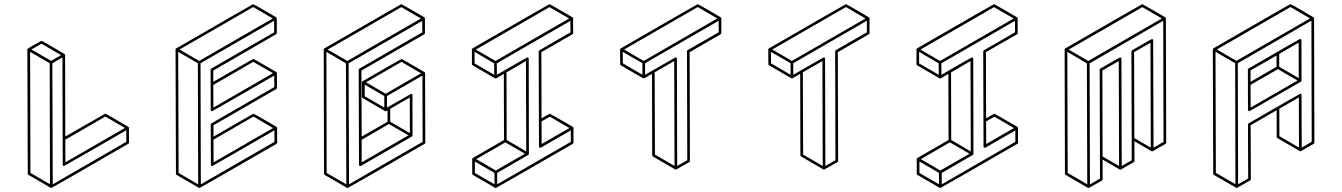

<svg xmlns="http://www.w3.org/2000/svg" viewBox="-20 -854 6632 949"><path d="M233.9 75.2Q232.9 75.2 232.4 74.7H231.4V74.2H230.5L120.6 10.3Q117.2 8.3 117.2 4.4L115.2 -609.9H115.7Q115.7 -611.3 116.5 -612.8Q117.2 -614.3 150.4 -633.3Q183.6 -652.3 185.1 -652.3Q187 -652.3 242.9 -619.9Q298.8 -587.4 299.3 -586.9V-586.4H299.8V-585.9H300.3L300.8 -585V-584.5H301.3Q301.3 -583 301.8 -583V-582.5Q301.8 -380.9 302.7 -179.2Q499 -292.5 500.5 -292.5Q502.4 -292.5 558.3 -259.8Q614.3 -227.1 614.7 -226.6H615.2V-226.1H615.7V-225.6H616.2L617.2 -223.1L617.7 -149.4Q617.7 -145.5 614.3 -143.6Q235.8 75.2 233.9 75.2ZM303.2 -51.8 597.7 -221.7 500.5 -277.8 302.7 -163.6ZM227.1 56.6 225.6 -541.5 128.9 -597.7 130.4 0.5ZM232.4 -553.2 281.7 -581.5 185.1 -638.2 135.3 -609.4ZM240.7 57.1 604.5 -153.3 604 -210Q298.3 -33.7 296.4 -33.7Q290 -33.7 290 -40L288.6 -570.3L238.8 -541.5Z M966.3 75.2H964.4L852.5 10.3Q849.6 8.3 849.6 4.9L847.7 -609.9Q848.1 -613.3 851.1 -614.7Q1229.5 -833.5 1231.4 -833.5Q1233.4 -833.5 1289.3 -801Q1345.2 -768.6 1345.7 -768.1L1346.7 -767.1V-766.6Q1347.2 -766.6 1347.2 -766.4Q1347.2 -766.1 1347.7 -765.6L1348.1 -763.7V-690.4Q1348.1 -687 1345.2 -685.1L1034.2 -505.4V-449.7Q1230.5 -563 1231.9 -563Q1233.9 -563 1290 -530.3Q1346.2 -497.6 1346.7 -497.1Q1347.2 -497.1 1347.2 -496.6V-496.1H1347.7V-495.6H1348.1L1348.6 -492.7Q1349.1 -492.7 1349.1 -419.9Q1349.1 -416 1345.7 -414.1L1035.2 -234.9V-178.7Q1231 -292 1232.9 -292Q1234.9 -292 1291.5 -259.3L1347.2 -226.6L1348.1 -225.6V-225.1H1348.6L1349.1 -224.1L1349.6 -222.2L1350.1 -148.9Q1349.6 -145.5 1346.7 -143.1Q968.3 75.2 966.3 75.2ZM1035.6 -51.3 1329.6 -221.2 1232.9 -277.8 1035.2 -163.6ZM1034.7 -322.3 1329.1 -492.2 1231.9 -548.3 1034.2 -434.1ZM959.5 57.1 958 -541.5 860.8 -597.7 862.8 1ZM964.4 -552.7 1328.1 -762.7 1231.4 -819.3 867.7 -609.4ZM972.7 57.1 1336.4 -152.8V-210Q1030.8 -33.2 1028.8 -33.2Q1022.5 -33.2 1022.5 -40L1021.5 -238.3Q1022 -242.2 1024.9 -244.1L1335.9 -423.8L1335.4 -480.5Q1029.8 -304.2 1028.3 -304.2Q1021.5 -304.2 1021.5 -310.5L1021 -509.3Q1021 -513.2 1024.4 -515.1L1335 -694.3V-751.5L971.2 -541.5Z M1698.2 75.2H1696.3L1585 10.7Q1582 8.8 1581.5 4.9L1580.1 -609.4Q1580.6 -612.8 1583.5 -614.7Q1961.9 -833.5 1963.4 -833.5Q1965.3 -833.5 2021.5 -800.8L2077.6 -768.1L2078.1 -767.6H2078.6L2079.1 -766.6Q2079.1 -766.1 2079.6 -766.1V-765.1Q2080.1 -765.1 2080.1 -763.7V-763.2Q2080.6 -763.2 2080.6 -690.4Q2080.6 -686.5 2077.1 -684.6L1766.6 -505.4L1767.6 -178.7L1895.5 -252.4V-308.6L1887.7 -304.2H1884.3L1772.9 -369.1Q1769.5 -371.1 1769.5 -375L1769 -447.3Q1769.5 -447.3 1769.5 -447.8Q1769.5 -451.2 1772.5 -452.6Q1962.4 -562.5 1964.4 -562.5Q1966.3 -562.5 2022.2 -530Q2078.1 -497.6 2078.6 -497.1L2079.1 -496.6Q2079.6 -496.6 2079.6 -496.1L2080.1 -495.1H2080.6V-494.6L2081.1 -492.7L2082 -148.9Q2082 -145 2078.6 -143.1Q1700.7 75.2 1698.2 75.2ZM1879.4 -322.3V-379.4L1782.7 -435.5V-378.4ZM1886.2 -390.6 2061 -491.7 1964.4 -548.3 1789.1 -447.3ZM1767.6 -51.3 1999 -185.1 1902.3 -241.2 1767.6 -163.1ZM2005.9 -196.3 2005.4 -372.1 1908.7 -316.4V-252.4ZM1691.9 57.1 1689.9 -541 1593.3 -597.7 1594.7 1ZM1696.8 -552.7 2060.5 -762.7 1963.4 -818.8 1599.6 -608.9ZM1705.1 57.1 2068.8 -152.8 2067.9 -480.5 1892.6 -379.4Q1892.6 -345.2 1893.1 -322.3Q2010.3 -390.1 2011.7 -390.1Q2018.6 -390.1 2018.6 -383.3L2019 -184.1Q2018.6 -180.7 2015.6 -179.2L1762.7 -33.2Q1754.4 -33.2 1754.4 -39.6L1752.9 -509.3Q1753.4 -512.7 1756.3 -514.6L2067.4 -694.3L2066.9 -751L1703.1 -541Q1704.6 -242.2 1705.1 57.1Z M2430.7 75.2H2428.7L2317.4 10.7Q2314 8.8 2314 4.9V-67.9Q2314.5 -71.3 2317.4 -73.2L2471.2 -162.1L2470.2 -488.8L2432.6 -466.8Q2431.6 -466.8 2431.2 -466.3H2427.2Q2427.2 -466.8 2426.8 -466.8H2425.8V-467.3L2315.9 -531.2Q2312.5 -533.2 2312.5 -536.6V-609.4Q2313 -612.8 2315.4 -614.7Q2694.3 -833.5 2695.8 -833.5Q2697.8 -833.5 2753.9 -800.8L2810.1 -768.1L2810.5 -767.6H2811L2811.5 -766.6Q2811.5 -766.1 2812 -766.1V-765.1Q2812.5 -765.1 2812.5 -763.7V-763.2Q2813 -763.2 2813 -690.4Q2813 -686.5 2809.6 -684.6L2655.8 -596.2L2656.7 -269Q2695.8 -292 2697.8 -292Q2699.2 -292 2755.4 -259.3Q2811.5 -226.6 2812 -226.6V-226.1L2813.5 -224.6L2814 -222.2L2814.5 -221.2V-148.9Q2814.5 -145 2811 -143.1Q2433.1 75.2 2430.7 75.2ZM2657.2 -142.1 2794.4 -221.2 2697.8 -277.3 2656.7 -253.9ZM2422.9 -484.4 2422.4 -541 2325.7 -597.7V-540.5ZM2429.2 -552.7 2793 -762.7 2695.8 -818.8 2332 -608.9ZM2424.3 57.1 2423.8 0.5 2327.1 -55.7V1ZM2430.7 -11.2 2574.7 -94.2 2477.5 -150.4 2334 -67.4ZM2581.1 -105.5 2579.6 -552.2 2483.4 -496.1 2484.4 -162.1ZM2437.5 57.1 2801.3 -152.8V-209.5L2653.8 -124.5Q2653.3 -124 2650.4 -124Q2644 -124 2644 -130.4L2642.6 -599.6Q2642.6 -603.5 2646 -605.5L2799.8 -694.3L2799.3 -751L2435.5 -541L2436 -484.4L2473.1 -505.9Q2584.5 -570.3 2586.4 -570.3Q2592.3 -570.3 2593.3 -563.5L2594.2 -93.8Q2593.8 -90.3 2591.3 -88.4L2437.5 0.5Z M3320.8 -15.6Q3318.4 -15.6 3317.9 -16.1Q3317.4 -16.6 3207 -80.6Q3204.1 -82.5 3203.6 -85.9L3202.6 -488.8Q3164.1 -466.8 3163.6 -466.8Q3163.1 -466.8 3162.1 -466.8L3158.7 -467.3L3048.3 -531.2Q3045.4 -533.2 3045.4 -537.1L3044.9 -609.9Q3045.4 -613.3 3048.3 -614.7Q3426.8 -833.5 3428.7 -833.5Q3430.7 -833.5 3486.6 -801Q3542.5 -768.6 3542.7 -768.1Q3543 -767.6 3543.9 -766.6Q3544.9 -765.6 3545.4 -764.2V-690.9Q3545.4 -687 3542.5 -685.1L3388.7 -596.2L3390.1 -58.6Q3390.1 -54.7 3386.7 -52.7Q3322.3 -15.6 3320.8 -15.6ZM3155.3 -484.4V-541.5L3058.1 -597.7L3058.6 -541ZM3161.6 -552.7 3525.4 -762.7 3428.7 -819.3 3064.9 -609.4ZM3314 -33.7 3312.5 -552.2 3215.8 -496.6 3217.3 -89.8ZM3327.1 -33.7 3377 -62 3375.5 -600.1Q3375.5 -603.5 3378.4 -606L3532.2 -694.3V-751.5L3168.5 -541.5V-484.4Q3317.4 -570.3 3318.8 -570.3Q3325.7 -570.3 3325.7 -564Z M4053.2 -15.6Q4050.8 -15.6 4050.3 -16.1Q4049.8 -16.6 3939.5 -80.6Q3936.5 -82.5 3936 -85.9L3935.1 -488.8Q3896.5 -466.8 3896 -466.8Q3895.5 -466.8 3894.5 -466.8L3891.1 -467.3L3780.8 -531.2Q3777.8 -533.2 3777.8 -537.1L3777.3 -609.9Q3777.8 -613.3 3780.8 -614.7Q4159.2 -833.5 4161.1 -833.5Q4163.1 -833.5 4219 -801Q4274.9 -768.6 4275.1 -768.1Q4275.4 -767.6 4276.4 -766.6Q4277.3 -765.6 4277.8 -764.2V-690.9Q4277.8 -687 4274.9 -685.1L4121.1 -596.2L4122.6 -58.6Q4122.6 -54.7 4119.1 -52.7Q4054.7 -15.6 4053.2 -15.6ZM3887.7 -484.4V-541.5L3790.5 -597.7L3791 -541ZM3894 -552.7 4257.8 -762.7 4161.1 -819.3 3797.4 -609.4ZM4046.4 -33.7 4044.9 -552.2 3948.2 -496.6 3949.7 -89.8ZM4059.6 -33.7 4109.4 -62 4107.9 -600.1Q4107.9 -603.5 4110.8 -606L4264.6 -694.3V-751.5L3900.9 -541.5V-484.4Q4049.8 -570.3 4051.3 -570.3Q4058.1 -570.3 4058.1 -564Z M4627.9 75.2H4626L4514.6 10.7Q4511.2 8.8 4511.2 4.9V-67.9Q4511.7 -71.3 4514.6 -73.2L4668.5 -162.1L4667.5 -488.8L4629.9 -466.8Q4628.9 -466.8 4628.4 -466.3H4624.5Q4624.5 -466.8 4624 -466.8H4623V-467.3L4513.2 -531.2Q4509.8 -533.2 4509.8 -536.6V-609.4Q4510.3 -612.8 4512.7 -614.7Q4891.6 -833.5 4893.1 -833.5Q4895 -833.5 4951.2 -800.8L5007.3 -768.1L5007.8 -767.6H5008.3L5008.8 -766.6Q5008.8 -766.1 5009.3 -766.1V-765.1Q5009.8 -765.1 5009.8 -763.7V-763.2Q5010.3 -763.2 5010.3 -690.4Q5010.3 -686.5 5006.8 -684.6L4853 -596.2L4854 -269Q4893.1 -292 4895 -292Q4896.5 -292 4952.6 -259.3Q5008.8 -226.6 5009.3 -226.6V-226.1L5010.7 -224.6L5011.2 -222.2L5011.7 -221.2V-148.9Q5011.7 -145 5008.3 -143.1Q4630.4 75.2 4627.9 75.2ZM4854.5 -142.1 4991.7 -221.2 4895 -277.3 4854 -253.9ZM4620.1 -484.4 4619.6 -541 4522.9 -597.7V-540.5ZM4626.5 -552.7 4990.2 -762.7 4893.1 -818.8 4529.3 -608.9ZM4621.6 57.1 4621.1 0.5 4524.4 -55.7V1ZM4627.9 -11.2 4772 -94.2 4674.8 -150.4 4531.2 -67.4ZM4778.3 -105.5 4776.9 -552.2 4680.7 -496.1 4681.6 -162.1ZM4634.8 57.1 4998.5 -152.8V-209.5L4851.1 -124.5Q4850.6 -124 4847.7 -124Q4841.3 -124 4841.3 -130.4L4839.8 -599.6Q4839.8 -603.5 4843.3 -605.5L4997.1 -694.3L4996.6 -751L4632.8 -541L4633.3 -484.4L4670.4 -505.9Q4781.7 -570.3 4783.7 -570.3Q4789.6 -570.3 4790.5 -563.5L4791.5 -93.8Q4791 -90.3 4788.6 -88.4L4634.8 0.5Z M5360.8 75.2Q5358.4 75.2 5358.4 74.7H5357.4L5247.1 10.3Q5244.1 8.3 5243.7 4.9L5242.2 -609.4Q5242.7 -612.8 5245.6 -614.7Q5624 -833.5 5626 -833.5Q5627.4 -833.5 5684.1 -800.8L5740.2 -768.1V-767.6H5740.7V-767.1H5741.2L5741.7 -766.1L5742.7 -763.2L5744.1 -148.9Q5744.1 -145 5741.2 -143.1Q5677.2 -106.4 5676.5 -106.2Q5675.8 -106 5674.8 -106L5672.4 -106.4L5586.9 -156.2L5587.4 -58.1Q5586.9 -54.7 5584 -52.7Q5520 -15.6 5519.3 -15.4Q5518.6 -15.1 5517.6 -15.1Q5516.6 -15.1 5515.9 -15.4Q5515.1 -15.6 5514.6 -16.1L5429.7 -65.4L5430.2 32.2Q5430.2 36.1 5426.8 38.1Q5362.8 75.2 5360.8 75.2ZM5354 57.1 5352.1 -541 5255.4 -597.7 5257.3 1ZM5358.9 -552.7 5722.7 -762.7 5626 -818.8 5262.2 -608.9ZM5511.2 -33.7 5509.8 -552.2 5428.7 -505.4 5429.7 -80.6ZM5668 -124 5666.5 -642.6 5585.4 -596.2 5586.9 -171.4ZM5367.2 57.1 5417 28.8 5415.5 -509.3Q5415.5 -512.7 5418.5 -515.1Q5514.2 -570.3 5516.1 -570.3Q5522.9 -570.3 5522.9 -563.5L5524.4 -33.7L5573.7 -62V-167.5L5572.3 -599.6Q5572.3 -603.5 5575.7 -605.5Q5671.4 -661.1 5673.3 -661.1Q5679.7 -661.1 5679.7 -654.3L5681.6 -124L5731 -152.8L5729.5 -751.5L5365.7 -541Z M6154.8 -304.2Q6153.3 -304.2 6151.9 -305.2Q6148.4 -307.1 6148.4 -311L6147.9 -509.8Q6147.9 -513.2 6150.9 -515.1Q6403.3 -661.6 6405.8 -661.6Q6411.6 -661.6 6412.6 -654.8L6413.1 -455.6Q6412.6 -452.1 6409.7 -450.2Q6156.7 -304.2 6154.8 -304.2ZM6161.1 -449.7 6289.6 -523.9V-579.6L6161.1 -505.9ZM6161.6 -322.3 6393.1 -456.1 6296.4 -512.2 6161.1 -434.6ZM6399.4 -467.8 6398.9 -643.1 6302.7 -587.4V-523.9ZM6093.3 75.2 6090.8 74.7Q6090.8 74.2 6090.3 74.2L5979.5 10.3Q5976.6 8.3 5976.6 4.4L5974.6 -609.9Q5975.1 -613.3 5978 -615.2Q6356.4 -834 6358.4 -834Q6360.4 -834 6416.5 -801.3L6472.7 -768.1L6473.6 -767.6L6475.1 -764.2L6476.6 -149.4Q6476.6 -145.5 6473.6 -143.6L6409.2 -106.4H6405.8L6293.9 -171.4Q6290.5 -173.3 6290.5 -177.2L6290 -309.1L6161.6 -234.9L6162.6 32.2Q6162.6 35.6 6159.2 37.6Q6094.7 75.2 6093.3 75.2ZM6086.4 56.6 6085 -541.5 5987.8 -598.1 5989.7 0.5ZM6091.3 -553.2 6455.1 -763.2 6358.4 -819.3 5994.6 -609.4ZM6400.4 -124.5 6399.9 -372.6 6303.2 -316.4 6303.7 -181.2ZM6099.6 56.6 6149.4 28.3 6148.4 -238.8Q6148.4 -242.7 6151.9 -244.6Q6404.8 -390.6 6406.7 -390.6Q6413.1 -390.6 6413.1 -383.8L6414.1 -124.5L6463.4 -153.3L6461.9 -752L6098.1 -541.5Z"/></svg>

Font: 3D Isometric
Style: Regular
Weight: 400
Designer: GGBotNet
Version: 1.10